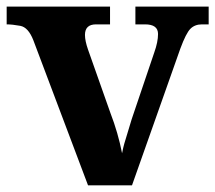

<svg xmlns="http://www.w3.org/2000/svg" viewBox="-20 -556 646 576"><path d="M454.1 -454.1Q454.1 -482.9 415 -482.9H386.2V-536.1H606V-482.9H585.9Q564.5 -482.9 551.3 -469.7Q538.1 -456.5 521 -410.2L376 0H244.1L80.1 -435.1Q64.9 -474.1 40.8 -478.5Q16.6 -482.9 0 -482.9V-536.1H310.1V-482.9H268.1Q234.9 -482.9 234.9 -451.2Q234.9 -433.6 244.1 -407.2L311 -217.8Q334.5 -156.7 346.2 -96.2Q350.1 -115.7 353 -125.5L375 -198.2L442.9 -398.9Q454.1 -430.2 454.1 -454.1Z"/></svg>

Font: DroidSerif-Bold
Style: Bold
Weight: 700
Foundry: Ascender Corporation
Version: Version 1.00 build 112